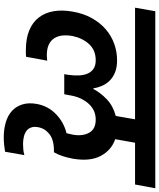

<svg xmlns="http://www.w3.org/2000/svg" viewBox="68 -848 849 1025"><g transform="rotate(90 492.5 -335.5)"><path d="M40 -740H985L965 -632H742L723 -526Q782 -506 812.5 -448.5Q843 -391 827 -299Q822 -272 814 -247Q806 -222 793 -199H786Q726 -199 695.5 -174.5Q665 -150 659 -114Q655 -93 660.5 -77.5Q666 -62 678.5 -52.5Q691 -43 709.5 -38.5Q728 -34 749 -34Q764 -34 779 -35.5Q794 -37 808 -41L790 62Q772 65 752.5 67Q733 69 714 69Q669 69 632.5 58Q596 47 572 25Q548 3 537.5 -30.5Q527 -64 535 -108Q546 -168 589.5 -210Q633 -252 691 -266Q693 -274 695 -282.5Q697 -291 699 -300Q708 -352 688.5 -387Q669 -422 619 -422Q591 -422 569 -411Q547 -400 530.5 -380.5Q514 -361 503 -335Q492 -309 488 -279L483 -254H376L380 -279Q384 -309 382.5 -335Q381 -361 372 -380.5Q363 -400 346 -411Q329 -422 302 -422Q248 -422 215.5 -386.5Q183 -351 172 -297Q161 -231 187.5 -196Q214 -161 274 -161Q280 -161 287.5 -161.5Q295 -162 304 -163L283 -50Q272 -49 263.5 -49Q255 -49 248 -49Q186 -49 142.5 -67Q99 -85 73.5 -118Q48 -151 40 -197Q32 -243 42 -299Q52 -357 77 -401.5Q102 -446 137 -476Q172 -506 214.5 -521Q257 -536 302 -536Q339 -536 365.5 -525.5Q392 -515 410 -497Q428 -479 438 -456Q448 -433 452 -409H455Q475 -448 510.5 -481.5Q546 -515 599 -529L617 -632H21Z"/></g></svg>

Font: SVN-Poppins SemiBold
Style: Italic
Weight: 600
Italic angle: -10°
Designer: Ninad Kale (Devanagari), Jonny Pinhorn (Latin)
Foundry: Indian Type Foundry
Version: Version 3.002 2017; ttfautohint (v1.8.3)